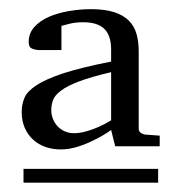

<svg xmlns="http://www.w3.org/2000/svg" viewBox="-20 -699 381 415"><path d="M229 -382.8 220.2 -418Q203.1 -405.8 184.6 -397Q168.9 -388.7 149.4 -382.3Q129.9 -376 110.8 -376Q93.8 -376 78.4 -381.3Q63 -386.7 51.5 -397.2Q40 -407.7 33.4 -422.9Q26.9 -438 26.9 -457Q26.9 -473.6 33 -487.8Q39.1 -502 59.3 -515.1Q79.6 -528.3 117.7 -540.8Q155.8 -553.2 220.2 -565.9V-591.8Q220.2 -622.1 205.6 -636.5Q190.9 -650.9 160.2 -650.9Q143.1 -650.9 130.6 -647.7Q118.2 -644.5 112.8 -643.1V-590.8H65.9Q57.1 -590.8 49.6 -593.8Q42 -596.7 42 -607.9Q42 -627 54 -640.4Q65.9 -653.8 85.2 -662.4Q104.5 -670.9 128.7 -675Q152.8 -679.2 176.8 -679.2Q207 -679.2 227.1 -672.6Q247.1 -666 258.8 -654.1Q270.5 -642.1 275.1 -625.5Q279.8 -608.9 279.8 -588.9V-420.9Q279.8 -415.5 283.7 -412.4Q287.6 -409.2 293 -408.2L325.2 -405.8V-382.8ZM220.2 -543Q176.3 -532.7 150.6 -522.9Q125 -513.2 111.6 -502.9Q98.1 -492.7 94.5 -482.2Q90.8 -471.7 90.8 -460.9Q90.8 -451.7 94.2 -442.6Q97.7 -433.6 103.8 -426.8Q109.9 -419.9 119.1 -415.5Q128.4 -411.1 140.1 -411.1Q152.8 -411.1 167.2 -415.3Q181.6 -419.4 193.4 -424.8Q207 -430.7 220.2 -439ZM30.8 -304.2V-334H321.8V-304.2Z"/></svg>

Font: Tagmukay Beta
Style: Regular
Weight: 400
Designer: Peter Martin
Foundry: SIL International
Version: Version 2.000; dev 82b92eM